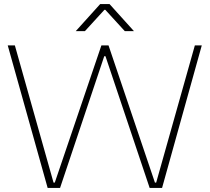

<svg xmlns="http://www.w3.org/2000/svg" viewBox="-20 -923 1030 943"><path d="M18 -700H53L243 -26H249L478 -700H513L741 -26H747L937 -700H971L776 0H715L498 -647H492L275 0H214ZM472 -903H518L638 -770H593L497 -875H493L397 -770H352Z"/></svg>

Font: Be Vietnam Thin
Style: Regular
Weight: 100
Designer: Gabriel Lam
Foundry: TypeRant
Version: Version 4.000